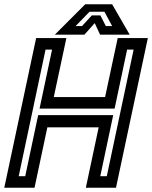

<svg xmlns="http://www.w3.org/2000/svg" viewBox="-32 -878 712 898"><path d="M-12 0 137 -700H278.5L219.5 -424H459.5L518.5 -700H659.5L510.5 0H369.5L429.5 -282.5H189.5L129.5 0ZM55.5 -54H86L146.5 -339.5H497.5L437 -54H467.5L593 -646H562.5L504 -370H153L211.5 -646H181ZM366.5 -858H492.5L574.5 -716H436L411 -770L363 -716H224.5ZM386.5 -823 321.5 -756H351.5L397.5 -806H437.5L463 -756H492.5L456.5 -823Z"/></svg>

Font: Tourney SemiBold
Style: Italic
Weight: 600
Italic angle: -12°
Version: Version 1.015